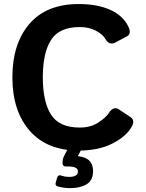

<svg xmlns="http://www.w3.org/2000/svg" viewBox="-20 -737 732 961"><path d="M42 -350.1Q42 -518.6 127.4 -617.7Q212.9 -716.8 374 -716.8Q466.8 -716.8 531.2 -688Q595.7 -659.2 622.1 -604.5Q639.6 -568.4 616.2 -555.7L557.6 -524.4Q526.9 -507.8 506.8 -543Q494.1 -565.4 459.7 -583.5Q425.3 -601.6 378.9 -601.6Q276.4 -601.6 235.4 -536.9Q194.3 -472.2 194.3 -350.1Q194.3 -228 235.4 -163.3Q276.4 -98.6 378.9 -98.6Q434.1 -98.6 471.9 -123.5Q509.8 -148.4 524.4 -170.9Q548.3 -207.5 575.2 -189.5L633.8 -150.4Q657.7 -134.3 638.7 -101.6Q610.4 -52.7 541.5 -18.1Q472.7 16.6 374 16.6Q215.3 16.6 128.7 -82.5Q42 -181.6 42 -350.1ZM268.1 195.8Q254.4 191.9 259.3 175.3L265.6 153.3Q271 135.3 288.1 142.1Q304.7 148.4 327.1 148.4Q347.2 148.4 358.6 141.8Q370.1 135.3 370.1 121.1Q370.1 108.9 358.2 102.5Q346.2 96.2 319.8 96.2H309.6Q293 96.2 293 79.1Q293 59.1 299.8 45.9L323.2 0Q328.6 -10.7 342.8 -10.7H383.3Q397.9 -10.7 392.6 0L370.6 43V44.4Q412.6 50.3 429.2 69.3Q445.8 88.4 445.8 119.1Q445.8 166 413.6 185.3Q381.3 204.6 332.5 204.6Q298.8 204.6 268.1 195.8Z"/></svg>

Font: Istok Web
Style: Bold
Weight: 700
Designer: Andrey V. Panov
Foundry: Andrey V. Panov
Version: Version 1.0.2g